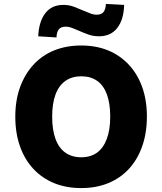

<svg xmlns="http://www.w3.org/2000/svg" viewBox="-20 -948 828 979"><path d="M394 11Q318 11 256.5 -14Q195 -39 150.5 -86.5Q106 -134 82 -201.5Q58 -269 58 -353Q58 -437 82.5 -504Q107 -571 151.5 -619Q196 -667 257.5 -691.5Q319 -716 394 -716Q470 -716 531 -691Q592 -666 636.5 -618.5Q681 -571 705 -504Q729 -437 729 -354Q729 -270 705 -202Q681 -134 637 -86.5Q593 -39 531.5 -14Q470 11 394 11ZM394 -146Q442 -146 474.5 -169.5Q507 -193 524.5 -239.5Q542 -286 542 -353Q542 -421 525 -467Q508 -513 475 -536Q442 -559 394 -559Q347 -559 313.5 -535.5Q280 -512 263 -466Q246 -420 246 -353Q246 -286 263 -239.5Q280 -193 313.5 -169.5Q347 -146 394 -146ZM268 -757 175 -763Q178 -837 210.5 -880Q243 -923 303 -923Q333 -923 358.5 -913Q384 -903 405 -894Q422 -887 439.5 -880Q457 -873 473 -873Q498 -873 508.5 -887.5Q519 -902 520 -928L613 -923Q611 -848 578 -805.5Q545 -763 485 -763Q455 -763 429 -772.5Q403 -782 383 -791Q367 -798 349 -805Q331 -812 315 -812Q290 -812 279.5 -798Q269 -784 268 -757Z"/></svg>

Font: Nunito Sans 7pt SemiCondensed Black
Style: Regular
Weight: 900
Width: 4
Designer: Vernon Adams
Foundry: Vernon Adams
Version: Version 3.101;gftools[0.9.27]